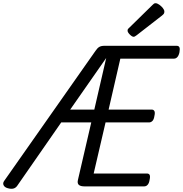

<svg xmlns="http://www.w3.org/2000/svg" viewBox="-56 -1160 1139 1195"><path d="M842 0H469Q445 0 434.5 -9.5Q424 -19 429 -40L512 -398H325L50 -2Q40 11 25.5 14Q11 17 -9 11Q-27 6 -33.5 -7Q-40 -20 -30 -34L538 -843Q550 -861 562 -868Q574 -875 595 -875H1043Q1056 -875 1060.5 -866Q1065 -857 1061 -835Q1057 -815 1048 -805Q1039 -795 1027 -795H693L620 -478H888Q900 -478 905 -468.5Q910 -459 905 -438Q902 -417 893 -407.5Q884 -398 871 -398H601L527 -80H859Q871 -80 875.5 -71Q880 -62 875 -40Q872 -20 863 -10Q854 0 842 0ZM381 -478H531L605 -799ZM776 -931Q766 -931 752 -945Q738 -959 738 -969Q738 -973 739 -976.5Q740 -980 747 -986L893 -1129Q898 -1134 902 -1137Q906 -1140 912 -1140Q922 -1140 935 -1131Q948 -1122 957.5 -1110Q967 -1098 967 -1088Q967 -1081 964.5 -1076Q962 -1071 952 -1063L795 -941Q789 -937 784.5 -934Q780 -931 776 -931Z"/></svg>

Font: Playwrite AT
Style: Italic
Weight: 400
Italic angle: -13.0072°
Designer: Veronika Burian, José Scaglione
Foundry: TypeTogether
Version: Version 1.002